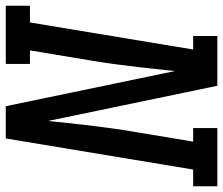

<svg xmlns="http://www.w3.org/2000/svg" viewBox="-83 -701 775 667"><g transform="rotate(90 304.5 -367.5)"><path d="M-9 0V-84H49L143 -651H96V-735H269L391 -148Q392 -152 392.5 -156.5Q393 -161 393 -165L405 -276Q410 -317 415.5 -358.5Q421 -400 428 -441L463 -651H416V-735H618V-651H560L452 0H340L218 -587Q217 -583 216.5 -578.5Q216 -574 216 -570L204 -459Q199 -418 193.5 -376.5Q188 -335 181 -294L146 -84H193V0Z"/></g></svg>

Font: Iosevka Slab Medium Extended
Style: Italic
Weight: 500
Width: 7
Italic angle: -9°
Monospace: yes
Designer: Belleve Invis
Foundry: Belleve Invis
Version: Version 11.1.0; ttfautohint (v1.8.3)